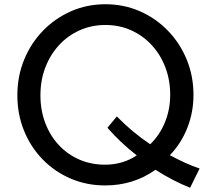

<svg xmlns="http://www.w3.org/2000/svg" viewBox="-20 -860 1021 907"><path d="M878 27Q838 11 797 -10.2Q756 -31.5 714.5 -58Q610 16 477 16Q389 16 313.5 -16.5Q238 -49 181.5 -107Q125 -165 93.5 -242.5Q62 -320 62 -410Q62 -500 94 -578Q126 -656 183 -714.8Q240 -773.5 315.5 -806.8Q391 -840 478 -840Q565 -840 640.5 -807Q716 -774 773 -715.2Q830 -656.5 862 -578.8Q894 -501 894 -411.5Q894 -330 865 -256.2Q836 -182.5 782.5 -127Q819.5 -107 854.5 -91Q889.5 -75 923 -64ZM476.5 -82Q518 -82 556 -93.2Q594 -104.5 626 -126Q588 -155.5 553 -188.5Q518 -221.5 487.5 -256.5L532 -310Q603.5 -236.5 689.5 -178.5Q735 -222.5 759.5 -283Q784 -343.5 784 -411.5Q784 -482 761 -542.2Q738 -602.5 696.5 -647.2Q655 -692 599.2 -717Q543.5 -742 478 -742Q412.5 -742 356.5 -717Q300.5 -692 259 -647Q217.5 -602 194.2 -541.5Q171 -481 171 -410Q171 -339 193.8 -279Q216.5 -219 257.8 -174.8Q299 -130.5 354.8 -106.2Q410.5 -82 476.5 -82Z"/></svg>

Font: Spartan Thin Medium
Style: Regular
Weight: 500
Version: Version 1.004